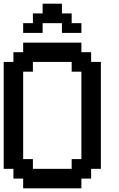

<svg xmlns="http://www.w3.org/2000/svg" viewBox="-20 -1020 644 1040"><path d="M262.7 0H105.5V-26.4V-52.7H79.1H52.7V-79.1V-105.5H26.4H0V-394.5V-684.6H26.4H52.7V-710.9V-737.3H79.1H105.5V-762.7V-789.1H262.7H420.9V-762.7V-737.3H447.3H473.6V-710.9V-684.6H500H526.4V-394.5V-105.5H500H473.6V-79.1V-52.7H447.3H420.9V-26.4V0ZM262.7 -105.5H368.2V-131.8V-158.2H394.5H420.9V-394.5V-631.8H394.5H368.2V-658.2V-684.6H262.7H158.2V-658.2V-631.8H131.8H105.5V-394.5V-158.2H131.8H158.2V-131.8V-105.5ZM158.2 -841.8H105.5V-868.2V-894.5H131.8H158.2V-920.9V-947.3H184.6H210.9V-973.6V-1000H262.7H315.4V-973.6V-947.3H341.8H368.2V-920.9V-894.5H394.5H420.9V-868.2V-841.8H368.2H315.4V-868.2V-894.5H262.7H210.9V-868.2V-841.8Z"/></svg>

Font: VCR Jazz Mono
Style: Regular
Weight: 400
Version: Version 3.1